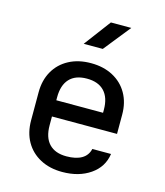

<svg xmlns="http://www.w3.org/2000/svg" viewBox="-117 -874 834 972"><g transform="rotate(15 300.0 -387.5)"><path d="M300 10Q234 10 184.5 -16.5Q135 -43 108 -90.5Q81 -138 81 -202V-349Q81 -412 108 -459.5Q135 -507 184.5 -533.5Q234 -560 300 -560Q366 -560 415.5 -533.5Q465 -507 492 -459.5Q519 -412 519 -349V-248H178V-202Q178 -138 209.5 -105Q241 -72 300 -72Q350 -72 380 -89.5Q410 -107 418 -142H516Q506 -72 446.5 -31Q387 10 300 10ZM178 -333H423V-349Q423 -412 391.5 -445.5Q360 -479 300 -479Q240 -479 209 -445.5Q178 -412 178 -349ZM238 -645 343 -785H450L338 -645Z"/></g></svg>

Font: Tiny Medium
Style: Regular
Weight: 500
Monospace: yes
Designer: Philipp Nurullin, Konstantin Bulenkov
Foundry: JetBrains
Version: Version 2.251; ttfautohint (v1.8.4.7-5d5b)